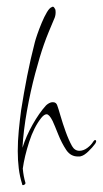

<svg xmlns="http://www.w3.org/2000/svg" viewBox="-20 -515 307 573"><path d="M51 37Q46 39 46 34Q39 12 36 -12.5Q33 -37 33 -64Q33 -94 36 -125Q39 -156 43 -186Q51 -237 61 -288Q71 -339 84 -389Q86 -397 91.5 -413Q97 -429 104.5 -447Q112 -465 120 -478.5Q128 -492 135 -494Q136 -495 138 -495Q140 -495 142 -492Q144 -489 145 -487Q146 -484 146 -478Q146 -467 141 -457Q133 -438 125.5 -420Q118 -402 111 -382Q99 -348 85 -295.5Q71 -243 60.5 -184.5Q50 -126 47 -74Q58 -109 77.5 -143.5Q97 -178 117 -200Q123 -206 131 -209Q134 -210 138 -210Q148 -210 151 -200Q154 -192 160.5 -169.5Q167 -147 176 -122Q185 -97 195 -79Q203 -65 217 -65Q229 -65 240.5 -73.5Q252 -82 258 -92Q261 -97 264 -97Q267 -97 267 -93Q267 -91 264 -86Q256 -75 243.5 -63Q231 -51 222 -49Q220 -48 217 -48Q214 -48 212 -48Q202 -48 193.5 -52.5Q185 -57 178 -67Q164 -88 153.5 -114.5Q143 -141 137 -154Q127 -174 119 -174Q112 -174 103 -163Q81 -135 67 -91.5Q53 -48 48 -12Q49 0 51 10.5Q53 21 56 31Q56 35 51 37Z"/></svg>

Font: Fuggles
Style: Regular
Weight: 400
Designer: Rob Leuschke
Foundry: Robert E. Leuschke
Version: Version 1.100; ttfautohint (v1.8.3)